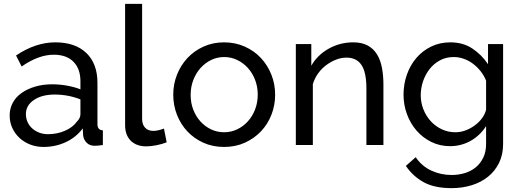

<svg xmlns="http://www.w3.org/2000/svg" viewBox="-20 -750 2693 993"><path d="M205 10Q168 10 136 -2.5Q104 -15 80.5 -37Q57 -59 43.5 -88.5Q30 -118 30 -153Q30 -189 46 -218.5Q62 -248 91.5 -269Q121 -290 161.5 -302Q202 -314 250 -314Q288 -314 327 -307Q366 -300 396 -288V-330Q396 -394 360 -430.5Q324 -467 258 -467Q179 -467 92 -406L63 -463Q164 -531 266 -531Q369 -531 426.5 -476Q484 -421 484 -321V-108Q484 -77 512 -76V0Q498 2 489 3Q480 4 470 4Q444 4 428.5 -11.5Q413 -27 410 -49L408 -86Q373 -39 319.5 -14.5Q266 10 205 10ZM228 -56Q275 -56 315.5 -73.5Q356 -91 377 -120Q396 -139 396 -159V-236Q332 -261 263 -261Q197 -261 155.5 -233Q114 -205 114 -160Q114 -138 122.5 -119Q131 -100 146.5 -86Q162 -72 183 -64Q204 -56 228 -56Z M627 -730H715V-135Q715 -106 730.5 -89.5Q746 -73 774 -73Q785 -73 800 -76.5Q815 -80 828 -85L842 -14Q820 -5 790 1Q760 7 737 7Q686 7 656.5 -22Q627 -51 627 -103Z M1139 10Q1080 10 1031.5 -12Q983 -34 948.5 -71Q914 -108 895 -157Q876 -206 876 -260Q876 -315 895.5 -364Q915 -413 949.5 -450Q984 -487 1032.5 -509Q1081 -531 1139 -531Q1197 -531 1246 -509Q1295 -487 1329.5 -450Q1364 -413 1383.5 -364Q1403 -315 1403 -260Q1403 -206 1384 -157Q1365 -108 1330 -71Q1295 -34 1246.5 -12Q1198 10 1139 10ZM966 -259Q966 -218 979.5 -183Q993 -148 1016.5 -122Q1040 -96 1071.5 -81Q1103 -66 1139 -66Q1175 -66 1206.5 -81Q1238 -96 1262 -122.5Q1286 -149 1299.5 -184.5Q1313 -220 1313 -261Q1313 -301 1299.5 -336.5Q1286 -372 1262 -398.5Q1238 -425 1206.5 -440Q1175 -455 1139 -455Q1103 -455 1071.5 -439.5Q1040 -424 1016.5 -397.5Q993 -371 979.5 -335.5Q966 -300 966 -259Z M1963 0H1875V-292Q1875 -376 1849.5 -414Q1824 -452 1772 -452Q1745 -452 1718 -441.5Q1691 -431 1667 -413Q1643 -395 1625 -370Q1607 -345 1598 -315V0H1510V-522H1590V-410Q1621 -465 1679.5 -498Q1738 -531 1807 -531Q1852 -531 1882 -514.5Q1912 -498 1930 -468.5Q1948 -439 1955.5 -399Q1963 -359 1963 -312Z M2308 6Q2255 6 2210.5 -16Q2166 -38 2134 -75Q2102 -112 2084.5 -160Q2067 -208 2067 -260Q2067 -315 2084.5 -364.5Q2102 -414 2134 -451Q2166 -488 2210.5 -509.5Q2255 -531 2309 -531Q2375 -531 2423 -499Q2471 -467 2504 -418V-522H2582V-6Q2582 50 2561 92.5Q2540 135 2504 164Q2468 193 2419.5 208Q2371 223 2316 223Q2227 223 2171.5 192.5Q2116 162 2079 108L2130 63Q2161 109 2210 132Q2259 155 2316 155Q2352 155 2384.5 145Q2417 135 2441 115Q2465 95 2479.5 65Q2494 35 2494 -6V-98Q2479 -74 2458.5 -54.5Q2438 -35 2414 -21.5Q2390 -8 2363 -1Q2336 6 2308 6ZM2335 -66Q2363 -66 2389 -76Q2415 -86 2437 -102.5Q2459 -119 2474 -140Q2489 -161 2494 -183V-333Q2483 -360 2465.5 -382Q2448 -404 2426 -420.5Q2404 -437 2378.5 -446Q2353 -455 2327 -455Q2287 -455 2255.5 -438Q2224 -421 2202 -393Q2180 -365 2168 -329.5Q2156 -294 2156 -258Q2156 -219 2170 -184Q2184 -149 2208 -123Q2232 -97 2264.5 -81.5Q2297 -66 2335 -66Z"/></svg>

Font: PTCRaleway Medium
Style: Regular
Weight: 500
Designer: Matt McInerney, Pablo Impallari, Rodrigo Fuenzalida
Foundry: Matt McInerney, Pablo Impallari, Rodrigo Fuenzalida
Version: Version 3.000g; ttfautohint (v1.5) -l 8 -r 28 -G 28 -x 14 -D